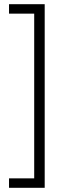

<svg xmlns="http://www.w3.org/2000/svg" viewBox="-20 -765 321 915"><path d="M23 130H193V-745H23V-700H143V85H23Z"/></svg>

Font: Mluvka ExtraLight
Style: Regular
Weight: 200
Designer: Modified by Jiří Krblich, Original typeface by Gumpita Rahayu
Foundry: Gumpita Rahayu & Jiří Krblich
Version: Version 2.000;Glyphs 3.1.1 (3134)